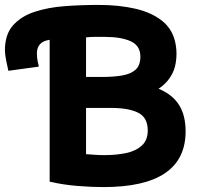

<svg xmlns="http://www.w3.org/2000/svg" viewBox="-20 -737 807 781"><path d="M381 -717Q311 -717 243.5 -712Q176 -707 121 -689Q66 -671 33 -634Q0 -597 0 -532Q0 -517 5 -491.5Q10 -466 14 -449L138 -466Q132 -491 131 -503Q130 -515 130 -519Q130 -568 182 -575V2Q239 15 296.5 19.5Q354 24 401 24Q735 24 735 -203Q735 -268 708 -310.5Q681 -353 625 -376Q653 -394 671.5 -421.5Q690 -449 695 -482Q701 -519 695 -554Q685 -615 641.5 -650.5Q598 -686 531 -701.5Q464 -717 381 -717ZM432 -298Q503 -298 542 -278.5Q581 -259 581 -206Q581 -167 557 -145Q533 -123 493.5 -114.5Q454 -106 405 -106Q383 -106 363.5 -107.5Q344 -109 330 -110V-298ZM406 -587Q473 -587 512 -569Q551 -551 551 -507Q551 -471 531.5 -453.5Q512 -436 477 -430Q442 -424 395 -424H330V-585Q349 -587 365 -587Q381 -587 406 -587Z"/></svg>

Font: Repo Bold
Style: Bold
Weight: 700
Designer: Stefan Peev
Foundry: Context Ltd
Version: Version 1.502